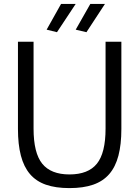

<svg xmlns="http://www.w3.org/2000/svg" viewBox="-20 -954 713 984"><path d="M336 10Q265 10 215 -7.5Q165 -25 133.5 -62Q102 -99 87 -156.5Q72 -214 72 -293V-740H152V-295Q152 -170 196.5 -115Q241 -60 336 -60Q432 -60 476.5 -115Q521 -170 521 -295V-740H602V-293Q602 -214 587 -156.5Q572 -99 540 -62Q508 -25 457.5 -7.5Q407 10 336 10ZM219 -802 293 -934H368L272 -789ZM368 -802 443 -934H518L423 -789Z"/></svg>

Font: Encode Sans Condensed
Style: Regular
Weight: 400
Designer: Pablo Impallari, Andres Torresi
Foundry: Pablo Impallari, Andres Torresi
Version: Version 1.000; ttfautohint (v1.00) -l 8 -r 50 -G 200 -x 14 -